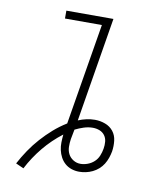

<svg xmlns="http://www.w3.org/2000/svg" viewBox="-86 -804 771 912"><g transform="rotate(10 300.0 -348.5)"><path d="M89 38 51 21Q69 -13 91 -45.5Q113 -78 139 -107Q165 -136 194 -161.5Q223 -187 257 -208L338 -697H160V-735H387L304 -231Q323 -239 343.5 -243.5Q364 -248 384 -248Q410 -248 434 -239Q458 -230 473 -211Q488 -192 491 -166Q494 -140 490 -114Q487 -98 481.5 -82Q476 -66 467 -51.5Q458 -37 445 -25.5Q432 -14 416.5 -6.5Q401 1 384.5 4.5Q368 8 352 8Q333 8 315 2Q297 -4 283.5 -16Q270 -28 261.5 -44Q253 -60 249 -78Q245 -96 245.5 -115Q246 -134 248 -153Q198 -115 158 -66.5Q118 -18 89 38ZM352 -30Q369 -30 386.5 -36.5Q404 -43 417.5 -55.5Q431 -68 438 -85Q445 -102 448 -120Q451 -137 449.5 -154Q448 -171 438.5 -184Q429 -197 413.5 -203Q398 -209 381 -209Q359 -209 337.5 -202Q316 -195 296 -185Q294 -173 291.5 -161.5Q289 -150 287 -138Q284 -119 284.5 -100Q285 -81 293 -65.5Q301 -50 317 -40Q333 -30 352 -30Z"/></g></svg>

Font: Iosevka Curly XLtEx
Style: Italic
Weight: 200
Width: 7
Italic angle: -9°
Monospace: yes
Designer: Belleve Invis
Foundry: Belleve Invis
Version: Version 11.1.0; ttfautohint (v1.8.3)